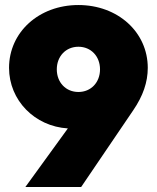

<svg xmlns="http://www.w3.org/2000/svg" viewBox="-20 -744 624 764"><path d="M81 0H303L510 -305C549 -362 568 -417 568 -474C568 -616 449 -724 292 -724C135 -724 16 -616 16 -474C16 -345 118 -241 250 -233ZM206 -468C206 -520 242 -558 292 -558C342 -558 378 -520 378 -468C378 -416 342 -378 292 -378C242 -378 206 -416 206 -468Z"/></svg>

Font: MV Cash Black
Style: Regular
Weight: 900
Designer: Rodrigo Fuenzalida
Foundry: fragTYPE
Version: Version 1.100;Glyphs 3.1.2 (3151)